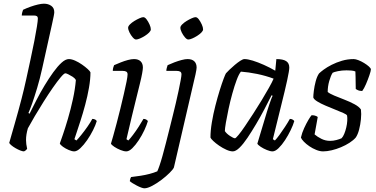

<svg xmlns="http://www.w3.org/2000/svg" viewBox="-20 -820 2034 1040"><path d="M110 0Q102 0 89.5 -5Q77 -10 64 -17.5Q51 -25 41.5 -33Q32 -41 30 -46Q34 -61 42 -88Q50 -115 59.5 -149Q69 -183 79 -218.5Q89 -254 97 -286Q110 -336 122 -391Q134 -446 145.5 -499Q157 -552 166 -598Q175 -644 180 -676Q185 -708 185 -719Q185 -729 179.5 -732.5Q174 -736 163 -736H98Q98 -743 100.5 -753Q103 -763 105 -767Q124 -776 145 -783.5Q166 -791 185.5 -795.5Q205 -800 218 -800Q241 -800 257.5 -788.5Q274 -777 274 -754Q274 -748 271 -732.5Q268 -717 262 -690L208 -447Q196 -393 181.5 -344.5Q167 -296 154.5 -260.5Q142 -225 134 -208L140 -204Q157 -238 177.5 -278Q198 -318 221.5 -357Q245 -396 268.5 -428.5Q292 -461 313.5 -480.5Q335 -500 353 -500Q368 -500 387 -491.5Q406 -483 424 -470.5Q442 -458 455 -446Q468 -434 470 -428Q470 -391 462 -345Q454 -299 441.5 -252.5Q429 -206 416 -166Q403 -126 394 -99Q385 -72 383 -66L394 -59Q404 -69 420.5 -89.5Q437 -110 453.5 -133.5Q470 -157 480 -176Q489 -176 495.5 -172.5Q502 -169 504 -164Q498 -143 484 -115Q470 -87 452 -61Q434 -35 415.5 -17.5Q397 0 382 0Q370 0 352.5 -7.5Q335 -15 321 -25Q307 -35 304 -43Q308 -54 320.5 -90Q333 -126 348 -177Q363 -228 375 -283Q387 -338 391 -387Q385 -397 373 -404.5Q361 -412 350 -417.5Q339 -423 334 -423Q327 -423 308.5 -401Q290 -379 266 -344.5Q242 -310 216.5 -269.5Q191 -229 168.5 -191Q146 -153 131 -125Q126 -108 123.5 -92.5Q121 -77 121 -61Q121 -51 122.5 -39Q124 -27 127 -14Q125 -11 121.5 -7.5Q118 -4 110 0Z M664 0Q651 0 632.5 -7.5Q614 -15 599 -25Q584 -35 581 -42Q585 -54 593 -83Q601 -112 611.5 -151Q622 -190 632 -231.5Q642 -273 651 -311.5Q660 -350 665.5 -378Q671 -406 671 -417Q671 -428 664 -432Q657 -436 645 -436H591Q591 -445 593.5 -454Q596 -463 598 -467Q614 -474 634 -482Q654 -490 673 -495Q692 -500 706 -500Q729 -500 741.5 -488Q754 -476 754 -454Q754 -445 750 -422.5Q746 -400 737.5 -366Q729 -332 718 -287Q707 -242 693.5 -187Q680 -132 665 -66L675 -59Q685 -69 700.5 -89.5Q716 -110 731.5 -134Q747 -158 757 -176Q766 -176 772.5 -172Q779 -168 781 -164Q775 -143 762 -115Q749 -87 731.5 -60.5Q714 -34 696.5 -17Q679 0 664 0ZM717 -606Q709 -606 699 -617.5Q689 -629 681.5 -644Q674 -659 674 -670Q674 -678 684 -688Q694 -698 708 -706.5Q722 -715 735.5 -721Q749 -727 756 -727Q765 -727 774 -715Q783 -703 790 -687.5Q797 -672 797 -661Q797 -653 787.5 -643.5Q778 -634 764.5 -625.5Q751 -617 738 -611.5Q725 -606 717 -606Z M762 200Q756 200 745 196Q734 192 721.5 185.5Q709 179 698.5 172.5Q688 166 683 161Q684 153 686 147.5Q688 142 690 139Q716 136 741.5 132Q767 128 790 122Q813 116 832 108Q836 100 843.5 78.5Q851 57 860 25Q869 -7 878.5 -44.5Q888 -82 898 -121.5Q908 -161 917 -198Q924 -226 932 -260Q940 -294 947 -327Q954 -360 958.5 -384.5Q963 -409 963 -417Q963 -428 956 -432Q949 -436 937 -436H881Q881 -443 883.5 -452.5Q886 -462 888 -467Q905 -475 925 -482.5Q945 -490 964 -495Q983 -500 996 -500Q1020 -500 1032.5 -488Q1045 -476 1045 -454Q1045 -450 1043.5 -440.5Q1042 -431 1039 -417Q1036 -403 1032 -387L922 87Q918 97 899 116Q880 135 855 154Q830 173 804.5 186.5Q779 200 762 200ZM1000 -606Q992 -606 982 -617.5Q972 -629 964.5 -644Q957 -659 957 -670Q957 -678 967 -688Q977 -698 991 -706.5Q1005 -715 1018.5 -721Q1032 -727 1039 -727Q1048 -727 1057 -715Q1066 -703 1073 -687.5Q1080 -672 1080 -661Q1080 -653 1070.5 -643.5Q1061 -634 1047.5 -625.5Q1034 -617 1021 -611.5Q1008 -606 1000 -606Z M1241 0Q1226 0 1206 -9Q1186 -18 1167 -31Q1148 -44 1135 -56.5Q1122 -69 1120 -75Q1120 -112 1127.5 -157Q1135 -202 1146.5 -247Q1158 -292 1170 -330.5Q1182 -369 1191.5 -394Q1201 -419 1204 -423Q1210 -430 1223 -442.5Q1236 -455 1252 -468.5Q1268 -482 1282 -491Q1296 -500 1304 -500Q1322 -500 1349.5 -491.5Q1377 -483 1409.5 -468.5Q1442 -454 1471 -437L1477 -500Q1513 -500 1530 -489Q1547 -478 1547 -454Q1547 -438 1535.5 -385Q1524 -332 1503.5 -250.5Q1483 -169 1458 -66L1469 -59Q1479 -69 1493.5 -89Q1508 -109 1523.5 -132.5Q1539 -156 1550 -176Q1559 -176 1565.5 -172Q1572 -168 1574 -164Q1568 -143 1554.5 -115Q1541 -87 1524 -61Q1507 -35 1489 -17.5Q1471 0 1456 0Q1444 0 1425.5 -7.5Q1407 -15 1392 -25Q1377 -35 1374 -42L1427 -218Q1433 -238 1439 -255Q1445 -272 1449.5 -284.5Q1454 -297 1457 -301L1451 -304Q1434 -270 1412.5 -229Q1391 -188 1367 -147.5Q1343 -107 1320.5 -73.5Q1298 -40 1277.5 -20Q1257 0 1241 0ZM1253 -71Q1257 -71 1272 -89Q1287 -107 1307.5 -137.5Q1328 -168 1351.5 -204Q1375 -240 1397 -276.5Q1419 -313 1436.5 -344Q1454 -375 1462 -394Q1419 -410 1372.5 -419.5Q1326 -429 1285 -432Q1274 -419 1262 -387Q1250 -355 1238.5 -313.5Q1227 -272 1218 -230Q1209 -188 1203.5 -155.5Q1198 -123 1198 -110Q1207 -96 1226 -83.5Q1245 -71 1253 -71Z M1730 0Q1713 0 1693 -8Q1673 -16 1655.5 -28Q1638 -40 1625.5 -53Q1613 -66 1610 -75Q1616 -101 1627.5 -126Q1639 -151 1650.5 -170.5Q1662 -190 1668 -196Q1675 -196 1681 -195Q1687 -194 1692.5 -191.5Q1698 -189 1701 -186Q1698 -169 1693.5 -144Q1689 -119 1684 -92Q1699 -79 1721 -68Q1743 -57 1768 -57Q1785 -57 1802 -61.5Q1819 -66 1830 -71Q1838 -79 1844.5 -94.5Q1851 -110 1855.5 -129Q1860 -148 1861 -165.5Q1862 -183 1860 -194Q1858 -200 1839.5 -208Q1821 -216 1795 -226.5Q1769 -237 1743 -248Q1717 -259 1698.5 -270.5Q1680 -282 1677 -292Q1677 -304 1680 -328.5Q1683 -353 1690 -379.5Q1697 -406 1708 -422Q1716 -430 1733.5 -443Q1751 -456 1776.5 -469Q1802 -482 1832.5 -491Q1863 -500 1896 -500Q1906 -500 1921.5 -494Q1937 -488 1952.5 -478.5Q1968 -469 1978.5 -459.5Q1989 -450 1989 -444Q1989 -436 1981 -412.5Q1973 -389 1962.5 -364.5Q1952 -340 1942 -327Q1935 -327 1928 -328.5Q1921 -330 1915.5 -333Q1910 -336 1907 -338Q1907 -351 1906.5 -368.5Q1906 -386 1906 -403.5Q1906 -421 1905 -433Q1895 -437 1882 -438Q1869 -439 1857 -439Q1832 -439 1810.5 -434.5Q1789 -430 1782 -426Q1772 -411 1763.5 -381.5Q1755 -352 1755 -322Q1765 -313 1790 -302.5Q1815 -292 1845 -280.5Q1875 -269 1900 -255.5Q1925 -242 1935 -227Q1938 -204 1935 -174Q1932 -144 1925 -117.5Q1918 -91 1907 -75Q1894 -60 1873 -46.5Q1852 -33 1827 -22.5Q1802 -12 1776.5 -6Q1751 0 1730 0Z"/></svg>

Font: Texturina 12pt Light
Style: Italic
Weight: 300
Italic angle: -11°
Designer: Guillermo Torres Carreño
Foundry: Omnibus-Type
Version: Version 1.002